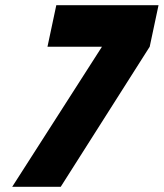

<svg xmlns="http://www.w3.org/2000/svg" viewBox="-20 -720 631 740"><path d="M214 0 557 -540 591 -700H197L163 -540H373L27 0Z"/></svg>

Font: Advent Pro Black
Style: Italic
Weight: 900
Italic angle: -12°
Version: Version 3.000